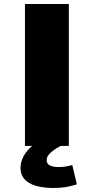

<svg xmlns="http://www.w3.org/2000/svg" viewBox="-20 -725 466 954"><path d="M104 0V-705H322V0ZM247 209Q166 209 124 183.5Q82 158 82 110Q82 65 115.5 24.5Q149 -16 220 -49L281 0Q259 12 243.5 23.5Q228 35 220 46.5Q212 58 212 71Q212 89 227.5 97Q243 105 272 105Q289 105 305 102.5Q321 100 339 95L362 191Q330 201 304 205Q278 209 247 209Z"/></svg>

Font: Nunito Sans 7pt Expanded Black
Style: Regular
Weight: 900
Width: 7
Designer: Vernon Adams
Foundry: Vernon Adams
Version: Version 3.101;gftools[0.9.27]